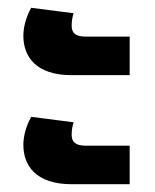

<svg xmlns="http://www.w3.org/2000/svg" viewBox="-20 -516 398 493"><path d="M164 -323H313V-422H200C173 -422 164 -432 164 -450C164 -462 166 -473 169 -482L60 -496C47 -472 40 -447 40 -424C40 -371 72 -323 164 -323ZM164 -43H313V-142H200C173 -142 164 -152 164 -170C164 -182 166 -193 169 -202L60 -216C47 -192 40 -167 40 -144C40 -91 72 -43 164 -43Z"/></svg>

Font: Noto Sans Thai UI
Style: Bold
Weight: 700
Designer: Monotype Design Team
Foundry: Monotype Imaging Inc.
Version: Version 2.000